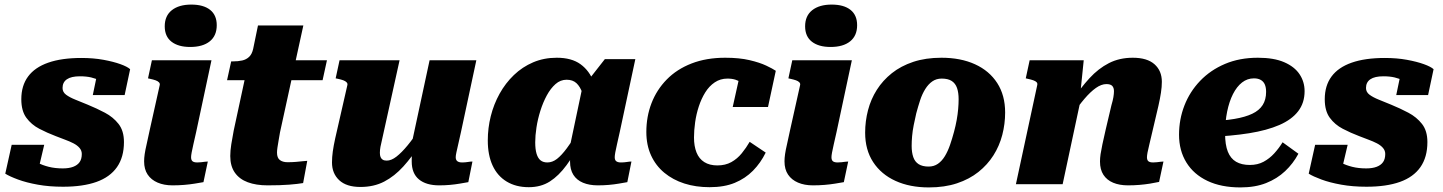

<svg xmlns="http://www.w3.org/2000/svg" viewBox="-20 -804 6298 838"><path d="M255 11Q195 11 145 2Q95 -7 58.5 -20.5Q22 -34 3 -46L31 -172H173L143 -45Q123 -51 114.5 -64Q106 -77 106.5 -91Q107 -105 114 -114Q126 -104 145.5 -93.5Q165 -83 192.5 -76Q220 -69 254 -69Q281 -69 299.5 -76Q318 -83 327.5 -96.5Q337 -110 337 -132Q337 -147 327 -158.5Q317 -170 300.5 -178.5Q284 -187 263.5 -194.5Q243 -202 223 -210Q186 -224 151.5 -242Q117 -260 95 -290Q73 -320 73 -371Q73 -430 102.5 -470Q132 -510 190.5 -530.5Q249 -551 335 -551Q388 -551 431.5 -543Q475 -535 505.5 -524Q536 -513 548 -502L524 -389H385L406 -490Q421 -491 430.5 -480.5Q440 -470 443 -457Q446 -444 438 -436Q428 -445 413.5 -453Q399 -461 378 -466Q357 -471 329 -471Q291 -471 272 -458Q253 -445 253 -420Q253 -402 268.5 -390.5Q284 -379 309 -369Q334 -359 363 -347Q402 -331 438 -312Q474 -293 497.5 -263Q521 -233 521 -184Q521 -118 490.5 -74.5Q460 -31 401 -10Q342 11 255 11Z M609 -100Q609 -114 611.5 -131.5Q614 -149 620 -174.5Q626 -200 634 -239L677 -432Q679 -439 674 -444.5Q669 -450 659 -453.5Q649 -457 635 -460L626 -462L643 -541H903L836 -227Q829 -196 824 -174Q819 -152 816.5 -138.5Q814 -125 814 -118Q814 -105 820.5 -100Q827 -95 841 -95Q850 -95 858.5 -96Q867 -97 874 -98Q881 -99 887 -99L868 -9Q851 -6 829.5 -2.5Q808 1 783.5 3Q759 5 733 5Q696 5 668 -7Q640 -19 624.5 -42Q609 -65 609 -100ZM699 -689Q699 -735 730 -759.5Q761 -784 815 -784Q868 -784 897 -761Q926 -738 926 -694Q926 -648 895.5 -623.5Q865 -599 810 -599Q758 -599 728.5 -622Q699 -645 699 -689Z M1148 5Q1098 5 1061.5 -8.5Q1025 -22 1005 -50.5Q985 -79 985 -123Q985 -146 989.5 -174.5Q994 -203 1000 -234L1062 -522L1146 -541H1407L1388 -454H971L989 -536H996Q1019 -536 1037 -540Q1055 -544 1067.5 -556Q1080 -568 1085 -591L1106 -693H1304L1202 -226Q1199 -208 1196 -191Q1193 -174 1191 -160.5Q1189 -147 1189 -138Q1189 -115 1201.5 -105.5Q1214 -96 1235 -96Q1255 -96 1272.5 -97.5Q1290 -99 1303 -100.5Q1316 -102 1321 -102L1303 -5Q1280 -1 1242 2Q1204 5 1148 5Z M1648 -197Q1643 -177 1640.5 -163Q1638 -149 1638 -137Q1638 -126 1641 -118.5Q1644 -111 1650.5 -107Q1657 -103 1668 -103Q1688 -103 1710.5 -120.5Q1733 -138 1759 -169.5Q1785 -201 1812 -243L1815 -177Q1779 -120 1740.5 -77.5Q1702 -35 1657 -11.5Q1612 12 1553 12Q1492 12 1460.5 -17.5Q1429 -47 1429 -95Q1429 -118 1432.5 -143Q1436 -168 1443 -200L1496 -432Q1498 -439 1493 -444.5Q1488 -450 1478.5 -453.5Q1469 -457 1455 -460L1445 -462L1462 -541H1724ZM1992 -228Q1985 -196 1980 -174.5Q1975 -153 1972 -139Q1969 -125 1969 -118Q1969 -106 1976 -100.5Q1983 -95 1997 -95Q2010 -95 2022 -97Q2034 -99 2042 -99L2024 -9Q2007 -6 1986.5 -2.5Q1966 1 1943.5 3Q1921 5 1897 5Q1840 5 1808.5 -21Q1777 -47 1777 -99Q1777 -104 1777 -110.5Q1777 -117 1777.5 -126.5Q1778 -136 1779 -147L1768 -136L1855 -541H2059Z M2592 -329 2537 -336Q2531 -372 2521.5 -399Q2512 -426 2496 -441Q2480 -456 2453 -456Q2426 -456 2404.5 -437Q2383 -418 2366.5 -387.5Q2350 -357 2338.5 -320.5Q2327 -284 2321.5 -248Q2316 -212 2316 -183Q2316 -152 2322 -132.5Q2328 -113 2339.5 -104Q2351 -95 2369 -95Q2391 -95 2411 -110.5Q2431 -126 2454 -157Q2477 -188 2507 -235L2524 -198Q2487 -130 2453 -83.5Q2419 -37 2380 -12Q2341 13 2288 13Q2232 13 2191.5 -11.5Q2151 -36 2130 -81.5Q2109 -127 2109 -191Q2109 -245 2122 -297Q2135 -349 2160.5 -395Q2186 -441 2223 -476.5Q2260 -512 2307 -532Q2354 -552 2410 -552Q2475 -552 2514 -523.5Q2553 -495 2571.5 -445.5Q2590 -396 2592 -329ZM2753 -546 2685 -228Q2678 -196 2673 -174.5Q2668 -153 2665.5 -139Q2663 -125 2663 -118Q2663 -105 2670 -100Q2677 -95 2690 -95Q2704 -95 2716 -97Q2728 -99 2736 -99L2718 -9Q2701 -6 2680.5 -2.5Q2660 1 2637 3Q2614 5 2589 5Q2552 5 2524.5 -6.5Q2497 -18 2482.5 -41Q2468 -64 2468 -99Q2468 -106 2468.5 -116Q2469 -126 2470 -141L2460 -130L2522 -424L2533 -435L2620 -546Z M3111 -82Q3146 -82 3172 -96.5Q3198 -111 3217.5 -135Q3237 -159 3252 -185L3322 -138Q3300 -93 3266.5 -59Q3233 -25 3187 -6Q3141 13 3077 13Q3017 13 2967 -3Q2917 -19 2879.5 -50Q2842 -81 2821.5 -126Q2801 -171 2801 -228Q2801 -295 2823.5 -353.5Q2846 -412 2890 -457Q2934 -502 2998.5 -527Q3063 -552 3145 -552Q3207 -552 3251.5 -541.5Q3296 -531 3324.5 -517.5Q3353 -504 3366 -495L3332 -337H3178L3212 -490Q3227 -489 3234 -480Q3241 -471 3243 -459Q3245 -447 3242.5 -437Q3240 -427 3234 -422Q3227 -434 3216.5 -442.5Q3206 -451 3190.5 -456Q3175 -461 3155 -461Q3124 -461 3099.5 -444.5Q3075 -428 3058 -400.5Q3041 -373 3030 -339.5Q3019 -306 3014 -270.5Q3009 -235 3009 -204Q3009 -166 3020 -138.5Q3031 -111 3054 -96.5Q3077 -82 3111 -82Z M3404 -100Q3404 -114 3406.5 -131.5Q3409 -149 3415 -174.5Q3421 -200 3429 -239L3472 -432Q3474 -439 3469 -444.5Q3464 -450 3454 -453.5Q3444 -457 3430 -460L3421 -462L3438 -541H3698L3631 -227Q3624 -196 3619 -174Q3614 -152 3611.5 -138.5Q3609 -125 3609 -118Q3609 -105 3615.5 -100Q3622 -95 3636 -95Q3645 -95 3653.5 -96Q3662 -97 3669 -98Q3676 -99 3682 -99L3663 -9Q3646 -6 3624.5 -2.5Q3603 1 3578.5 3Q3554 5 3528 5Q3491 5 3463 -7Q3435 -19 3419.5 -42Q3404 -65 3404 -100ZM3494 -689Q3494 -735 3525 -759.5Q3556 -784 3610 -784Q3663 -784 3692 -761Q3721 -738 3721 -694Q3721 -648 3690.5 -623.5Q3660 -599 3605 -599Q3553 -599 3523.5 -622Q3494 -645 3494 -689Z M4144 -229Q4151 -255 4155.5 -280Q4160 -305 4162 -328Q4164 -351 4164 -371Q4164 -400 4157 -420Q4150 -440 4134 -450.5Q4118 -461 4090 -461Q4067 -461 4049.5 -449Q4032 -437 4018.5 -415.5Q4005 -394 3996 -366.5Q3987 -339 3979 -309Q3973 -283 3968 -258Q3963 -233 3961 -210Q3959 -187 3959 -167Q3959 -139 3966 -118.5Q3973 -98 3989.5 -87.5Q4006 -77 4033 -77Q4056 -77 4073.5 -89Q4091 -101 4104 -122.5Q4117 -144 4126.5 -171.5Q4136 -199 4144 -229ZM3756 -225Q3756 -275 3768.5 -323Q3781 -371 3807 -412Q3833 -453 3872.5 -484.5Q3912 -516 3966 -534Q4020 -552 4089 -552Q4173 -552 4235.5 -523.5Q4298 -495 4332.5 -441.5Q4367 -388 4367 -313Q4367 -263 4354.5 -215Q4342 -167 4316 -126Q4290 -85 4250.5 -53.5Q4211 -22 4157 -4Q4103 14 4034 14Q3951 14 3888.5 -14.5Q3826 -43 3791 -96.5Q3756 -150 3756 -225Z M4414 0H4618L4703 -398L4695 -394L4710 -541H4474L4457 -462L4466 -460Q4480 -457 4490 -453.5Q4500 -450 4504.5 -445Q4509 -440 4507 -432ZM5009 -227 5036 -342Q5043 -373 5047 -399Q5051 -425 5051 -447Q5051 -495 5019 -523.5Q4987 -552 4924 -552Q4866 -552 4820 -528.5Q4774 -505 4735 -462.5Q4696 -420 4658 -363L4660 -301Q4687 -342 4713 -372.5Q4739 -403 4763 -420Q4787 -437 4809 -437Q4827 -437 4834.5 -429Q4842 -421 4842 -406Q4842 -395 4839.5 -380Q4837 -365 4831 -345L4806 -239Q4797 -200 4791.5 -174Q4786 -148 4783.5 -131Q4781 -114 4781 -99Q4781 -64 4796 -41Q4811 -18 4838.5 -6.5Q4866 5 4903 5Q4929 5 4953 3Q4977 1 4999 -2.5Q5021 -6 5039 -10L5058 -99Q5053 -99 5045.5 -98Q5038 -97 5029.5 -96Q5021 -95 5013 -95Q4999 -95 4992.5 -100Q4986 -105 4986 -118Q4986 -125 4988.5 -138.5Q4991 -152 4996.5 -174Q5002 -196 5009 -227Z M5394 14Q5310 14 5250 -14.5Q5190 -43 5158 -95Q5126 -147 5126 -216Q5126 -283 5149.5 -343.5Q5173 -404 5218 -451Q5263 -498 5326.5 -525Q5390 -552 5470 -552Q5540 -552 5585 -532.5Q5630 -513 5652 -480Q5674 -447 5674 -406Q5674 -355 5646 -318.5Q5618 -282 5564 -258.5Q5510 -235 5432 -222.5Q5354 -210 5252 -206L5256 -275Q5321 -277 5368 -285Q5415 -293 5445.5 -307.5Q5476 -322 5491 -345.5Q5506 -369 5506 -403Q5506 -422 5500.5 -435Q5495 -448 5483 -455Q5471 -462 5453 -462Q5424 -462 5401 -444Q5378 -426 5361.5 -393.5Q5345 -361 5336 -317Q5327 -273 5327 -221Q5327 -172 5339 -142Q5351 -112 5375 -98Q5399 -84 5435 -84Q5469 -84 5495 -98Q5521 -112 5541.5 -134.5Q5562 -157 5578 -183L5647 -133Q5624 -90 5589 -57Q5554 -24 5506 -5Q5458 14 5394 14Z M5944 11Q5884 11 5834 2Q5784 -7 5747.5 -20.5Q5711 -34 5692 -46L5720 -172H5862L5832 -45Q5812 -51 5803.5 -64Q5795 -77 5795.5 -91Q5796 -105 5803 -114Q5815 -104 5834.5 -93.5Q5854 -83 5881.5 -76Q5909 -69 5943 -69Q5970 -69 5988.5 -76Q6007 -83 6016.5 -96.5Q6026 -110 6026 -132Q6026 -147 6016 -158.5Q6006 -170 5989.5 -178.5Q5973 -187 5952.5 -194.5Q5932 -202 5912 -210Q5875 -224 5840.5 -242Q5806 -260 5784 -290Q5762 -320 5762 -371Q5762 -430 5791.5 -470Q5821 -510 5879.5 -530.5Q5938 -551 6024 -551Q6077 -551 6120.5 -543Q6164 -535 6194.5 -524Q6225 -513 6237 -502L6213 -389H6074L6095 -490Q6110 -491 6119.5 -480.5Q6129 -470 6132 -457Q6135 -444 6127 -436Q6117 -445 6102.5 -453Q6088 -461 6067 -466Q6046 -471 6018 -471Q5980 -471 5961 -458Q5942 -445 5942 -420Q5942 -402 5957.5 -390.5Q5973 -379 5998 -369Q6023 -359 6052 -347Q6091 -331 6127 -312Q6163 -293 6186.5 -263Q6210 -233 6210 -184Q6210 -118 6179.5 -74.5Q6149 -31 6090 -10Q6031 11 5944 11Z"/></svg>

Font: Roboto Serif ExtraBold
Style: Italic
Weight: 800
Italic angle: -10°
Version: Version 1.007